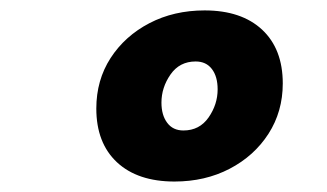

<svg xmlns="http://www.w3.org/2000/svg" viewBox="-20 -723 626 367"><path d="M313.5 -376Q243.2 -376 203.6 -412.8Q164.1 -449.7 164.1 -515.6Q164.1 -569.8 191.4 -612.1Q218.8 -654.3 265.6 -678.7Q312.5 -703.1 371.1 -703.1Q441.4 -703.1 481 -666.3Q520.5 -629.4 520.5 -563.5Q520.5 -509.8 493.2 -467.3Q465.8 -424.8 418.9 -400.4Q372.1 -376 313.5 -376ZM330.6 -473.6Q361.3 -473.6 378.7 -498.5Q396 -523.4 396 -552.2Q396 -576.7 385 -591.1Q374 -605.5 354 -605.5Q323.2 -605.5 305.9 -580.6Q288.6 -555.7 288.6 -526.9Q288.6 -502.9 299.6 -488.3Q310.5 -473.6 330.6 -473.6Z"/></svg>

Font: CaskaydiaCove NFP
Style: Bold Italic
Weight: 700
Italic angle: -10°
Designer: Aaron Bell
Foundry: Saja Typeworks
Version: Version 2111.001; VTT 6.35;Nerd Fonts 3.1.1